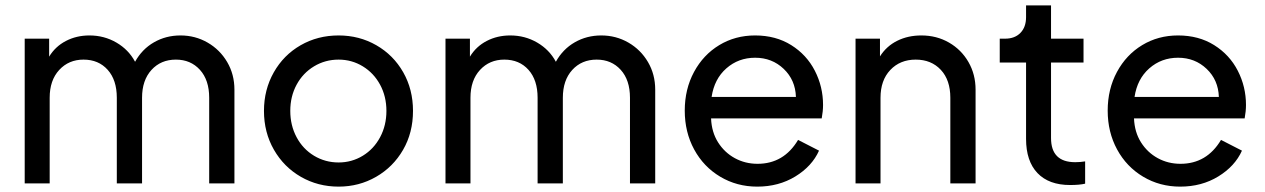

<svg xmlns="http://www.w3.org/2000/svg" viewBox="-20 -683 4709 715"><path d="M72 -539H163V-472Q186 -510 225.5 -530.5Q265 -551 313 -551Q368 -551 413.5 -524.5Q459 -498 483 -453Q509 -500 553.5 -525.5Q598 -551 652 -551Q707 -551 753 -524.5Q799 -498 826 -452Q853 -406 853 -349V0H759V-319Q759 -385 724.5 -423Q690 -461 635 -461Q579 -461 544 -422.5Q509 -384 509 -319V0H415V-319Q415 -385 381 -423Q347 -461 291 -461Q236 -461 200.5 -422.5Q165 -384 165 -319V0H72Z M963 -270Q963 -349 999.5 -413.5Q1036 -478 1099.5 -514.5Q1163 -551 1241 -551Q1318 -551 1381.5 -514.5Q1445 -478 1481.5 -414Q1518 -350 1518 -270Q1518 -189 1481 -125Q1444 -61 1380.5 -24.5Q1317 12 1241 12Q1164 12 1100.5 -24.5Q1037 -61 1000 -125.5Q963 -190 963 -270ZM1241 -78Q1290 -78 1331 -103Q1372 -128 1395.5 -172Q1419 -216 1419 -270Q1419 -324 1395.5 -367.5Q1372 -411 1331 -436Q1290 -461 1241 -461Q1191 -461 1149.5 -436Q1108 -411 1084.5 -367.5Q1061 -324 1061 -270Q1061 -216 1084.5 -172Q1108 -128 1149.5 -103Q1191 -78 1241 -78Z M1639 -539H1730V-472Q1753 -510 1792.5 -530.5Q1832 -551 1880 -551Q1935 -551 1980.5 -524.5Q2026 -498 2050 -453Q2076 -500 2120.5 -525.5Q2165 -551 2219 -551Q2274 -551 2320 -524.5Q2366 -498 2393 -452Q2420 -406 2420 -349V0H2326V-319Q2326 -385 2291.5 -423Q2257 -461 2202 -461Q2146 -461 2111 -422.5Q2076 -384 2076 -319V0H1982V-319Q1982 -385 1948 -423Q1914 -461 1858 -461Q1803 -461 1767.5 -422.5Q1732 -384 1732 -319V0H1639Z M2530 -271Q2530 -351 2564.5 -415Q2599 -479 2658.5 -515Q2718 -551 2792 -551Q2869 -551 2926.5 -515Q2984 -479 3014.5 -419.5Q3045 -360 3045 -292Q3045 -269 3040 -242H2628Q2630 -191 2654 -153Q2678 -115 2716.5 -94Q2755 -73 2801 -73Q2899 -73 2952 -162L3030 -122Q3004 -64 2942 -26Q2880 12 2800 12Q2724 12 2662 -25Q2600 -62 2565 -126.5Q2530 -191 2530 -271ZM2944 -322Q2942 -385 2898.5 -426.5Q2855 -468 2792 -468Q2730 -468 2685 -428.5Q2640 -389 2630 -322Z M3166 -539H3257V-473Q3281 -511 3321 -531Q3361 -551 3411 -551Q3468 -551 3514 -524.5Q3560 -498 3586.5 -452Q3613 -406 3613 -349V0H3519V-319Q3519 -385 3483.5 -423Q3448 -461 3390 -461Q3332 -461 3295.5 -422.5Q3259 -384 3259 -319V0H3166Z M3801 -166V-450H3703V-539H3723Q3759 -539 3780 -560.5Q3801 -582 3801 -619V-663H3894V-539H4015V-450H3894V-169Q3894 -79 3984 -79Q4003 -79 4021 -82V1Q4000 6 3965 6Q3886 6 3843.5 -38.5Q3801 -83 3801 -166Z M4105 -271Q4105 -351 4139.5 -415Q4174 -479 4233.5 -515Q4293 -551 4367 -551Q4444 -551 4501.5 -515Q4559 -479 4589.5 -419.5Q4620 -360 4620 -292Q4620 -269 4615 -242H4203Q4205 -191 4229 -153Q4253 -115 4291.5 -94Q4330 -73 4376 -73Q4474 -73 4527 -162L4605 -122Q4579 -64 4517 -26Q4455 12 4375 12Q4299 12 4237 -25Q4175 -62 4140 -126.5Q4105 -191 4105 -271ZM4519 -322Q4517 -385 4473.5 -426.5Q4430 -468 4367 -468Q4305 -468 4260 -428.5Q4215 -389 4205 -322Z"/></svg>

Font: Eudoxus Sans Medium
Style: Regular
Weight: 500
Designer: Stijn de Vries
Foundry: tokotype
Version: Version 2.005